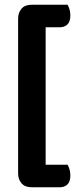

<svg xmlns="http://www.w3.org/2000/svg" viewBox="-20 -675 326 816"><path d="M267 -655Q272 -647 275.5 -635Q279 -623 279 -609Q279 -583 266.5 -571Q254 -559 233 -559H174V25H267Q272 33 275.5 45Q279 57 279 71Q279 97 266.5 109Q254 121 233 121H116Q86 121 71.5 104Q57 87 57 62V-596Q57 -621 71.5 -638Q86 -655 116 -655Z"/></svg>

Font: Baloo Da 2 SemiBold
Style: Regular
Weight: 600
Designer: Noopur Datye, Sulekha Rajkumar and Ek Type
Foundry: Ek Type
Version: Version 1.640;hotconv 1.0.111;makeotfexe 2.5.65597; ttfautoh